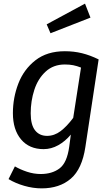

<svg xmlns="http://www.w3.org/2000/svg" viewBox="-20 -821 615 1057"><path d="M523 -494 450 -12Q432 109 370 162.5Q308 216 209 216Q162 216 113.5 202Q65 188 27 165L62 95Q91 112 128.5 124.5Q166 137 204 137Q267 137 308 106Q349 75 361 -13L370 -80Q339 -43 300.5 -21.5Q262 0 220 0Q141 0 96 -53.5Q51 -107 51 -198Q51 -283 81 -361Q111 -439 175 -489Q239 -539 337 -539Q387 -539 431.5 -528Q476 -517 523 -494ZM149 -197Q149 -134 173 -103.5Q197 -73 239 -73Q279 -73 313.5 -99Q348 -125 383 -172L426 -449Q403 -458 383 -462Q363 -466 337 -466Q274 -466 231.5 -427Q189 -388 169 -326.5Q149 -265 149 -197ZM478 -724 258 -638 237 -687 448 -801Z"/></svg>

Font: FiraGO
Style: Italic
Weight: 400
Italic angle: -8°
Designer: bBox Type GmbH
Foundry: bBox Type GmbH
Version: Version 1.001